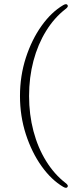

<svg xmlns="http://www.w3.org/2000/svg" viewBox="-20 -760 350 908"><path d="M74.5 -306Q74.5 -401 102.2 -486.8Q130 -572.5 176.5 -637.8Q223 -703 279.5 -736Q294.5 -744.5 299.5 -736Q302 -732 299.8 -727.5Q297.5 -723 289.5 -717Q236.5 -676 197.8 -613.2Q159 -550.5 138.2 -472.2Q117.5 -394 117.5 -306Q117.5 -218.5 138.2 -140Q159 -61.5 197.8 1.2Q236.5 64 289.5 105Q297.5 111 299.8 115.5Q302 120 299.5 124Q294.5 132.5 279.5 124Q223 91 176.5 25.8Q130 -39.5 102.2 -125.2Q74.5 -211 74.5 -306Z"/></svg>

Font: Fraunces Thin
Style: Regular
Weight: 250
Version: Version 1.000;[b76b70a41]